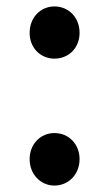

<svg xmlns="http://www.w3.org/2000/svg" viewBox="-20 -562 338 596"><path d="M149 -380C193 -380 227 -413 227 -460C227 -508 193 -542 149 -542C106 -542 72 -508 72 -460C72 -413 106 -380 149 -380ZM149 14C193 14 227 -21 227 -68C227 -115 193 -149 149 -149C106 -149 72 -115 72 -68C72 -21 106 14 149 14Z"/></svg>

Font: ChiuKong Gothic CL Medium
Style: Regular
Weight: 500
Designer: Ryoko NISHIZUKA 西塚涼子 (kana, bopomofo & ideographs); Paul D. Hunt (Latin, Greek & Cyrillic); Sandoll Communications 산돌커뮤니
Foundry: Adobe
Version: Version 1.300